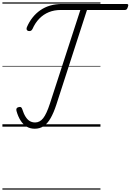

<svg xmlns="http://www.w3.org/2000/svg" viewBox="-20 -1053 1086 1596"><path d="M269 17Q231 17 202 0Q173 -17 151.5 -50.5Q130 -84 117 -131Q114 -143 117.5 -151Q121 -159 133 -162Q147 -166 153.5 -162.5Q160 -159 164 -148Q177 -107 193 -82Q209 -57 228.5 -46Q248 -35 272 -35Q311 -35 339 -70.5Q367 -106 395 -192L648 -970H484Q431 -970 386.5 -952Q342 -934 307.5 -899Q273 -864 250 -812Q244 -800 235 -796.5Q226 -793 214 -796Q205 -799 202 -806.5Q199 -814 203 -826Q222 -871 250.5 -907Q279 -943 316 -968.5Q353 -994 398 -1007Q443 -1020 496 -1020H1033Q1043 -1020 1045.5 -1014.5Q1048 -1009 1043 -996Q1039 -982 1033.5 -976Q1028 -970 1018 -970H703L448 -182Q426 -115 400.5 -70.5Q375 -26 343 -4.5Q311 17 269 17ZM0 513H815V523H0ZM0 -20H815V0H0ZM0 -505H815V-500H0ZM0 -1033H815V-1023H0Z"/></svg>

Font: Playwrite IN Guides
Style: Regular
Weight: 400
Designer: Veronika Burian, José Scaglione
Foundry: TypeTogether
Version: Version 1.003